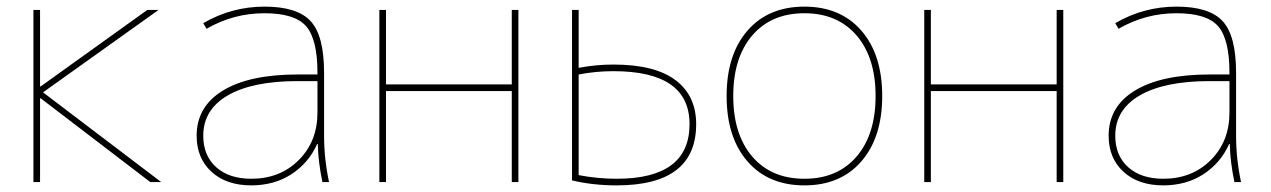

<svg xmlns="http://www.w3.org/2000/svg" viewBox="-20 -550 3840 580"><path d="M101 -253V0H81V-520H101V-289H103L425 -520H459L110 -271L467 0H434L103 -253Z M940 -115H938Q912 -57 860 -23.5Q808 10 739 10Q664 10 619 -31Q574 -72 574 -140Q574 -228 653.5 -276.5Q733 -325 879 -325H939V-330Q939 -432 904.5 -471Q870 -510 779 -510Q685 -510 604 -463L594 -480Q680 -530 779 -530Q878 -530 918.5 -486Q959 -442 959 -330V-140Q959 -70 974 0H954Q941 -62 940 -115ZM594 -140Q594 -80 633 -45Q672 -10 739 -10Q826 -10 882.5 -66.5Q939 -123 939 -210V-305H879Q743 -305 668.5 -262Q594 -219 594 -140Z M1546 -520V0H1526V-275H1146V0H1126V-520H1146V-295H1526V-520Z M1708 -520H1728V-345Q1780 -355 1833 -355Q1958 -355 2020.5 -308Q2083 -261 2083 -175Q2083 10 1843 10Q1771 10 1708 -5ZM1728 -325V-21Q1785 -10 1843 -10Q2063 -10 2063 -175Q2063 -335 1833 -335Q1780 -335 1728 -325Z M2238 -62.5Q2175 -135 2175 -260Q2175 -385 2238 -457.5Q2301 -530 2410 -530Q2519 -530 2582 -457.5Q2645 -385 2645 -260Q2645 -135 2582 -62.5Q2519 10 2410 10Q2301 10 2238 -62.5ZM2252.5 -77Q2310 -10 2410 -10Q2510 -10 2567.5 -77Q2625 -144 2625 -260Q2625 -376 2567.5 -443Q2510 -510 2410 -510Q2310 -510 2252.5 -443Q2195 -376 2195 -260Q2195 -144 2252.5 -77Z M3192 -520V0H3172V-275H2792V0H2772V-520H2792V-295H3172V-520Z M3695 -115H3693Q3667 -57 3615 -23.5Q3563 10 3494 10Q3419 10 3374 -31Q3329 -72 3329 -140Q3329 -228 3408.5 -276.5Q3488 -325 3634 -325H3694V-330Q3694 -432 3659.5 -471Q3625 -510 3534 -510Q3440 -510 3359 -463L3349 -480Q3435 -530 3534 -530Q3633 -530 3673.5 -486Q3714 -442 3714 -330V-140Q3714 -70 3729 0H3709Q3696 -62 3695 -115ZM3349 -140Q3349 -80 3388 -45Q3427 -10 3494 -10Q3581 -10 3637.5 -66.5Q3694 -123 3694 -210V-305H3634Q3498 -305 3423.5 -262Q3349 -219 3349 -140Z"/></svg>

Font: Mplus 1p Thin
Style: Regular
Weight: 250
Version: Version 1.061